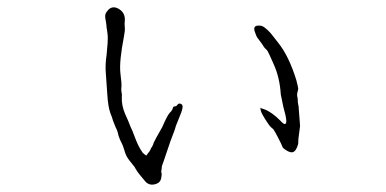

<svg xmlns="http://www.w3.org/2000/svg" viewBox="-20 -476 1040 517"><path d="M785 -114Q783 -102 783 -89Q781 -80 776 -72Q771 -66 767 -66Q762 -65 753 -70Q746 -74 742 -78Q741 -79 737 -89Q732 -99 729 -105Q727 -108 721 -120Q717 -127 716 -128Q707 -135 702 -143Q683 -171 682 -179L681 -186Q683 -184 691 -182Q711 -175 735 -151Q751 -133 751 -151Q750 -164 743 -188L736 -222V-223Q733 -268 717 -303Q702 -338 698 -342Q693 -345 686 -357Q679 -367 674.5 -372.5Q670 -378 666 -391Q661 -406 674 -407Q684 -408 691 -403Q702 -395 711 -384Q714 -380 729 -361Q758 -325 778 -260Q783 -240 783 -238Q783 -234 781 -228Q779 -219 781 -214Q782 -208 782 -201Q783 -193 784 -190V-189L788 -137Q787 -127 785 -114ZM417 -134Q430 -164 436 -171Q443 -178 444 -181Q446 -188 448 -189Q450 -189 453 -190Q455 -190 457 -193Q461 -198 464 -197H465Q474 -195 471 -183Q469 -174 464 -163Q458 -148 454 -138Q451 -129 450 -125Q450 -124 439 -96L420 -40Q416 -30 416 -29L415 -19Q414 -14 414 -14L415 -10Q416 -6 414 4Q412 15 401 19Q382 26 370 11Q365 5 357.5 -4Q350 -13 346 -20Q342 -28 338 -32L330 -42Q319 -55 315 -71Q311 -85 307 -92Q303 -99 299 -111Q297 -123 291 -134Q286 -146 284 -152Q283 -157 277 -172Q271 -189 269 -221Q267 -255 265 -278Q263 -302 267 -328Q271 -365 270 -381Q268 -398 267 -402Q267 -406 265 -419Q262 -432 264 -438Q266 -444 273 -451Q286 -462 303 -450Q318 -439 316 -419Q315 -411 316 -403Q317 -394 314 -379Q301 -312 304 -281Q308 -249 307 -242Q306 -236 307 -229Q309 -222 308 -215Q307 -192 317 -169Q327 -147 329 -141Q331 -135 336 -125Q340 -114 343 -107Q352 -82 364 -65Q369 -60 374 -57Q376 -60 379 -64Q382 -67 384 -71Q387 -78 390 -82Q392 -85 394 -92Q397 -99 417 -134Z"/></svg>

Font: ToneOZ-Tsuipita-TC
Style: Tsuipita-TC
Weight: 400
Designer: :Jeffrey Xuan (Chih-Lin Hsuan)  :
Foundry: jeffreyx@gmail.com, cjkFonts.io
Version: Version 0.24071